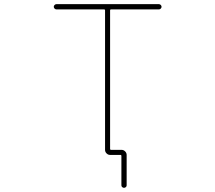

<svg xmlns="http://www.w3.org/2000/svg" viewBox="-20 -773 1040 929"><path d="M567.4 124V-18.6Q567.4 -23.4 563.5 -23.4H512.7Q502.9 -23.4 495.6 -30.8Q488.3 -38.1 488.3 -47.9V-722.7Q488.3 -727.5 483.4 -727.5H252.9Q248 -727.5 244.1 -731.4Q240.2 -735.4 240.2 -740.2Q240.2 -745.1 244.1 -749Q248 -752.9 252.9 -752.9H749Q753.9 -752.9 757.8 -749Q761.7 -745.1 761.7 -740.2Q761.7 -735.4 757.8 -731.4Q753.9 -727.5 749 -727.5H517.6Q512.7 -727.5 512.7 -722.7V-52.7Q512.7 -47.9 517.6 -47.9H568.4Q578.1 -47.9 585.4 -40.5Q592.8 -33.2 592.8 -23.4V124Q592.8 128.9 588.9 132.3Q585 135.7 580.1 135.7Q575.2 135.7 571.3 132.3Q567.4 128.9 567.4 124Z"/></svg>

Font: Rounded-X Mgen+ 1m thin
Style: Regular
Weight: 100
Designer: [Source Han Sans]
Ryoko NISHIZUKA  (kana & ideographs); Paul D. Hunt (Latin, Greek & Cyrillic); Wenlong ZHANG  (bopomofo
Version: Version 1.059.20150602